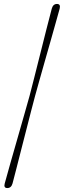

<svg xmlns="http://www.w3.org/2000/svg" viewBox="-20 -803 323 972"><path d="M129.5 -317Q139 -353 153.2 -409.2Q167.5 -465.5 183.5 -529.5Q199.5 -593.5 214.8 -653.8Q230 -714 242 -759Q248.5 -783 268.5 -783Q288 -783 282 -759Q273.5 -728.5 261.2 -684.5Q249 -640.5 234.5 -589.8Q220 -539 205.5 -488Q191 -437 178.5 -392.5Q166 -348 157.5 -317Q149 -285.5 137.5 -240.8Q126 -196 113 -145.2Q100 -94.5 87 -43.8Q74 7 62.8 51.2Q51.5 95.5 43.5 125.5Q37 149 17 149Q-2.5 149 4 125.5Q16 81 33.2 20.8Q50.5 -39.5 68.8 -103.5Q87 -167.5 103.2 -224Q119.5 -280.5 129.5 -317Z"/></svg>

Font: Fraunces 9pt S050 Thin
Style: Italic
Weight: 100
Italic angle: -16°
Version: Version 1.000; ttfautohint (v1.8.3)